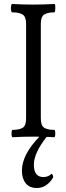

<svg xmlns="http://www.w3.org/2000/svg" viewBox="-20 -686 329 964"><path d="M43 3Q40 3 38.5 -6Q37 -15 38.5 -24.5Q40 -34 43 -34Q77 -34 94 -44.5Q111 -55 111 -91V-567Q111 -602 93.5 -613Q76 -624 41 -624Q37 -624 35.5 -634.5Q34 -645 35.5 -655.5Q37 -666 41 -666Q94 -663 147 -663Q199 -663 253 -666Q257 -666 257.5 -655.5Q258 -645 257 -634.5Q256 -624 253 -624Q219 -624 202 -613Q185 -602 185 -567V-91Q185 -55 202 -44.5Q219 -34 252 -34Q256 -34 257 -24.5Q258 -15 257 -6Q256 3 252 3Q200 0 148 0Q96 0 43 3ZM165 258Q128 258 109 234Q90 210 90 171Q90 91 178 0H215Q150 82 150 141Q150 203 198 203Q222 203 238 187Q247 189 247 205Q215 258 165 258Z"/></svg>

Font: Junicode Two Beta Condensed
Style: Regular
Weight: 400
Width: 3
Designer: Peter S. Baker
Foundry: Briery Creek Software
Version: Version 1.053; ttfautohint (v1.8.4)